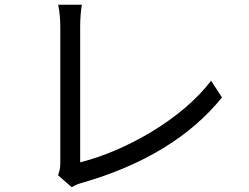

<svg xmlns="http://www.w3.org/2000/svg" viewBox="-20 -764 1040 802"><path d="M222.2 -32.2Q231.9 -55.2 231.9 -81.1V-652.8Q231.9 -699.2 223.1 -744.1H321.8Q314.9 -700.2 314.9 -652.8V-85.9Q463.9 -124 613.8 -213.9Q772 -310.1 861.8 -426.8L907.2 -356.9Q709 -111.8 321.8 0Q298.8 5.9 279.8 18.1Z"/></svg>

Font: Black Ops One [rus by aLiNcE]
Style: Regular
Weight: 400
Designer: James Grieshaber
Foundry: James Grieshaber
Version: Version 1.002;May 25, 2024;FontCreator 13.0.0.2680 64-bit